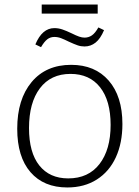

<svg xmlns="http://www.w3.org/2000/svg" viewBox="-20 -819 615 847"><path d="M520 -272Q520 -188 491 -125Q462 -62 407 -27Q352 8 277 8Q173 8 114.5 -59.5Q56 -127 56 -251Q56 -381 119.5 -457Q183 -533 294 -533Q399 -533 459.5 -463.5Q520 -394 520 -272ZM108 -254Q108 -146 153.5 -89Q199 -32 281 -32Q370 -32 419 -95.5Q468 -159 468 -268Q468 -375 421.5 -434Q375 -493 291 -493Q204 -493 156 -429.5Q108 -366 108 -254ZM136 -623Q166 -695 220 -695Q238 -695 255.5 -689Q273 -683 296 -672Q316 -662 329 -657.5Q342 -653 353 -653Q371 -653 385.5 -663Q400 -673 414 -698L439 -686Q423 -648 401.5 -631Q380 -614 353 -614Q337 -614 322.5 -619Q308 -624 284 -635Q264 -645 249.5 -650.5Q235 -656 220 -656Q202 -656 188.5 -645.5Q175 -635 161 -611ZM164 -799H411V-759H164Z"/></svg>

Font: Bitter Pro Light
Style: Regular
Weight: 300
Designer: Sol Matas, and Bitter project Authors
Foundry: Sol Matas
Version: Version 1.010